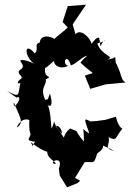

<svg xmlns="http://www.w3.org/2000/svg" viewBox="-20 -680 589 819"><path d="M184 -257 173 -254C148 -307 181 -317 175 -341C213 -362 163 -337 173 -396C166 -377 197 -411 219 -427C198 -423 219 -376 271 -399C241 -408 266 -459 282 -401C300 -404 337 -443 352 -442C324 -420 315 -399 323 -413C388 -351 389 -377 342 -357L365 -301L430 -320L515 -328C491 -347 506 -349 474 -413C467 -452 484 -431 437 -426C475 -439 413 -441 395 -495C450 -507 420 -521 410 -482C401 -500 414 -550 370 -493C367 -517 323 -561 302 -534L290 -576L347 -660L269 -654L247 -586L269 -563C250 -542 171 -491 225 -506C184 -536 151 -526 150 -499C122 -490 148 -477 129 -452C83 -505 81 -444 125 -408C99 -423 53 -433 71 -413C98 -373 29 -393 77 -348C30 -324 78 -304 75 -361C50 -273 76 -258 10 -292L50 -264C86 -278 32 -196 39 -244C59 -188 87 -160 53 -136C51 -142 74 -181 105 -168C102 -89 119 -124 104 -91C96 -80 110 -79 130 -75C109 -55 133 -40 110 -74C180 -22 194 -30 182 -41C176 -2 219 5 217 20C178 14 255 -23 231 39L235 69L266 119L311 101L322 91L300 79L341 12C382 7 378 27 395 -26C434 -51 420 -71 399 -73C411 -58 430 -58 468 -35C418 -50 452 -60 443 -95C480 -76 470 -93 502 -131C480 -142 473 -192 474 -182L430 -169L394 -164L366 -162C334 -179 340 -173 361 -111C324 -129 338 -153 338 -76C288 -134 327 -112 279 -132C231 -92 277 -68 217 -142C228 -148 244 -132 244 -109C188 -170 226 -184 200 -131C193 -218 189 -233 170 -243C198 -213 208 -231 193 -281Z"/></svg>

Font: Asimov Aggro
Style: Condensed
Weight: 500
Designer: Google
Version: Version 2.000980; 2014